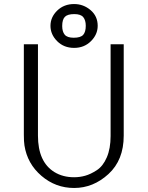

<svg xmlns="http://www.w3.org/2000/svg" viewBox="-20 -914 732 951"><path d="M98.1 -247.1V-694.8H168V-242.2Q168 -112.3 249 -62Q291 -36.1 347.2 -36.1Q375 -36.1 401.6 -43.5Q428.2 -50.8 459.2 -70.8Q490.2 -90.8 509 -134.5Q527.8 -178.2 527.8 -240.2V-694.8H592.8V-242.2Q592.8 -121.1 517.3 -52Q441.9 17.1 347.2 17.1Q255.4 17.1 185.3 -43Q115.2 -103 101.1 -193.8Q98.1 -211.9 98.1 -247.1ZM347.2 -894Q393.1 -894 428.5 -864Q463.9 -834 463.9 -786.1Q463.9 -743.2 430.4 -710Q397 -676.8 347.2 -676.8Q296.4 -676.8 263.2 -710Q230 -743.2 230 -786.1Q230 -829.1 263.4 -861.6Q296.9 -894 347.2 -894ZM288.1 -785.2Q288.1 -757.3 300.5 -742.2Q313 -727.1 345.2 -727.1Q379.4 -727.1 392.1 -741.5Q404.8 -755.9 404.8 -786.1Q404.8 -814 392.3 -829.1Q379.9 -844.2 348.1 -844.2Q314.9 -844.2 301.5 -830.8Q288.1 -817.4 288.1 -785.2Z"/></svg>

Font: CMU Bright
Style: Roman
Weight: 500
Version: Version 0.7.0